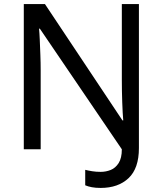

<svg xmlns="http://www.w3.org/2000/svg" viewBox="-20 -734 800 944"><path d="M475 190Q450 190 431.5 186.5Q413 183 399 177V101Q415 105 434 108Q453 111 475 111Q501 111 524.5 101.5Q548 92 563.5 67.5Q579 43 579 0L176 -593H172Q174 -574 175.5 -539Q177 -504 178.5 -464Q180 -424 180 -387V0H97V-714H201L582 -142H586Q583 -174 581 -230.5Q579 -287 579 -342V-714H663V-6Q663 94 612 142Q561 190 475 190Z"/></svg>

Font: Noto Sans Khojki
Style: Regular
Weight: 400
Designer: Monotype Design Team
Foundry: Monotype Imaging Inc.
Version: Version 2.003; ttfautohint (v1.8.4.7-5d5b)